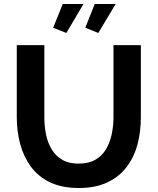

<svg xmlns="http://www.w3.org/2000/svg" viewBox="-20 -936 790 961"><path d="M375 5Q290 5 230.5 -23.5Q171 -52 134.5 -102Q98 -152 81 -215.5Q64 -279 64 -348V-710H202V-348Q202 -304 210.5 -262.5Q219 -221 239 -188Q259 -155 292 -136Q325 -117 374 -117Q424 -117 457.5 -136.5Q491 -156 510.5 -189Q530 -222 539 -263.5Q548 -305 548 -348V-710H685V-348Q685 -275 667.5 -211Q650 -147 612.5 -98.5Q575 -50 516 -22.5Q457 5 375 5ZM312 -771 246 -797 294 -916H398ZM472 -771 407 -797 454 -916H559Z"/></svg>

Font: Raleway Thin
Style: Bold
Weight: 700
Version: Version 4.026